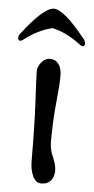

<svg xmlns="http://www.w3.org/2000/svg" viewBox="-70 -673 347 710"><g transform="rotate(5 103.0 -318.0)"><path d="M68 -73Q68 -199 63 -294Q58 -389 58 -406Q58 -423 71.5 -439.5Q85 -456 104 -456Q123 -456 135 -440.5Q147 -425 147 -395.5Q147 -366 140 -296.5Q133 -227 133 -152Q133 -122 145.5 -94.5Q158 -67 158 -44.5Q158 -22 145.5 -8Q133 6 111.5 6Q90 6 79 -18Q68 -42 68 -73ZM221 -539Q227 -532 227 -522.5Q227 -513 218 -513Q215 -513 208 -518Q156 -558 103 -570Q50 -558 -2 -518Q-9 -513 -12 -513Q-21 -513 -21 -522.5Q-21 -532 -15 -539Q64 -642 101.5 -642Q139 -642 221 -539Z"/></g></svg>

Font: Macondo Swash Caps
Style: Regular
Weight: 400
Designer: John Vargas Beltran
Foundry: John Vargas Beltran
Version: Version 2.001